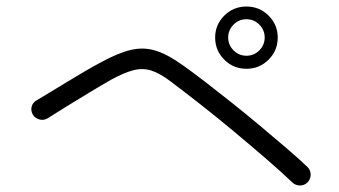

<svg xmlns="http://www.w3.org/2000/svg" viewBox="-20 -689 1040 589"><path d="M877 -129Q846 -159 798 -200.5Q750 -242 696 -287Q642 -332 591.5 -371.5Q541 -411 505 -438Q471 -464 444.5 -472.5Q418 -481 389 -473.5Q360 -466 320 -444Q292 -428 254 -405Q216 -382 181 -360.5Q146 -339 126 -326Q114 -319 101 -322.5Q88 -326 81 -337Q74 -349 77 -361.5Q80 -374 92 -381Q107 -390 132 -405Q157 -420 185.5 -437.5Q214 -455 241.5 -471Q269 -487 290 -498Q343 -527 382 -536Q421 -545 458 -533.5Q495 -522 542 -488Q569 -469 608 -439Q647 -409 691 -374Q735 -339 778.5 -302.5Q822 -266 860 -233.5Q898 -201 923 -177Q933 -167 933 -153.5Q933 -140 924 -130Q914 -120 900.5 -120Q887 -120 877 -129ZM736 -478Q696 -478 668 -506Q640 -534 640 -574Q640 -613 668 -641Q696 -669 736 -669Q776 -669 804 -641Q832 -613 832 -574Q832 -534 804 -506Q776 -478 736 -478ZM736 -518Q759 -518 775.5 -534.5Q792 -551 792 -574Q792 -597 775.5 -613.5Q759 -630 736 -630Q713 -630 696.5 -613.5Q680 -597 680 -574Q680 -551 696.5 -534.5Q713 -518 736 -518Z"/></svg>

Font: Zen Maru Gothic
Style: Regular
Weight: 400
Designer: Yoshimichi Ohira
Foundry: Positype
Version: Version 1.002